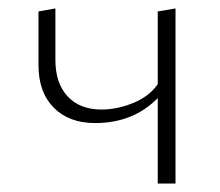

<svg xmlns="http://www.w3.org/2000/svg" viewBox="-20 -434 520 454"><path d="M353 -407 395 -414V0H353V-202Q295 -143 205 -143Q143 -143 107 -179.5Q71 -216 71 -280V-407L111 -414V-292Q111 -237 140 -206Q169 -175 220 -175Q257 -175 295 -190.5Q333 -206 353 -235Z"/></svg>

Font: EauTestInfant Light
Style: Regular
Weight: 300
Designer: Christian Thalmann (Catharsis Fonts)
Version: Version 0.001;PS 000.001;hotconv 1.0.88;makeotf.lib2.5.64775